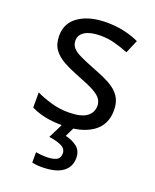

<svg xmlns="http://www.w3.org/2000/svg" viewBox="-146 -630 770 954"><g transform="rotate(20 239.5 -153.0)"><path d="M434 -148Q434 -70 376 -30Q318 10 220 10Q164 10 123.5 1Q83 -8 52 -24V-104Q84 -88 129.5 -74.5Q175 -61 222 -61Q289 -61 319 -82.5Q349 -104 349 -140Q349 -160 338 -176Q327 -192 298.5 -208Q270 -224 217 -244Q165 -264 128 -284Q91 -304 71 -332Q51 -360 51 -404Q51 -472 106.5 -509Q162 -546 252 -546Q301 -546 343.5 -536.5Q386 -527 423 -510L393 -440Q359 -454 322 -464Q285 -474 246 -474Q192 -474 163.5 -456.5Q135 -439 135 -409Q135 -387 148 -371.5Q161 -356 191.5 -341.5Q222 -327 273 -307Q324 -288 360 -268Q396 -248 415 -219.5Q434 -191 434 -148ZM339 139Q339 187 302 213.5Q265 240 191 240Q176 240 162.5 238.5Q149 237 141 235V180Q150 182 165 183.5Q180 185 194 185Q230 185 249 175.5Q268 166 268 141Q268 115 241.5 103Q215 91 177 86L220 0H278L252 53Q288 61 313.5 81Q339 101 339 139Z"/></g></svg>

Font: Noto Sans Javanese
Style: Regular
Weight: 400
Designer: Monotype Design Team
Foundry: Monotype Imaging Inc.
Version: Version 2.004